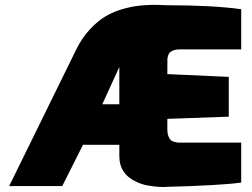

<svg xmlns="http://www.w3.org/2000/svg" viewBox="-20 -753 1021 777"><path d="M462.9 -331.1V-481.9L394 -331.1ZM640.6 3.9Q631.3 3.9 620.6 2.9Q609.9 2.9 577.6 -2.4Q555.7 -6.3 535.2 -15.6Q462.9 -47.4 462.9 -121.1V-167H315.9L231.9 0H17.1L288.1 -551.8Q311.5 -599.6 343.8 -634.3Q376 -668.9 409.7 -688.5Q443.4 -708 485.6 -719Q527.8 -730 565.4 -731.9Q584.5 -733.4 605 -733.4Q626 -733.4 648.9 -731.9Q838.9 -731.9 956.1 -715.8V-553.2H709Q681.6 -553.2 668.5 -541.5Q663.1 -537.1 660.4 -528.1Q657.7 -519 657.5 -513.7Q657.2 -508.3 657.2 -453.1L905.8 -441.9V-280.8L657.2 -272V-228Q657.2 -212.9 661.4 -202.4Q665.5 -191.9 670.4 -186.8Q675.3 -181.6 685.5 -179Q695.8 -176.3 701.4 -176Q707 -175.8 956.1 -175.8V-14.2Q910.2 -7.8 835.9 -3.9Q749.5 1 659.2 2.9Q650.4 3.9 640.6 3.9Z"/></svg>

Font: Squarion Black
Style: Regular
Weight: 900
Designer: Natanael Gama
Version: Version 1.00;September 12, 2019;FontCreator 11.5.0.2425 64-b